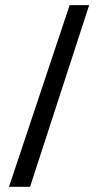

<svg xmlns="http://www.w3.org/2000/svg" viewBox="-20 -719 379 739"><path d="M95.7 0H14.6L248 -699.2H323.2Z"/></svg>

Font: Druckschrift BY WOK
Style: Medium
Weight: 400
Version: Version 001.000